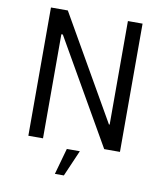

<svg xmlns="http://www.w3.org/2000/svg" viewBox="-94 -777 888 1032"><g transform="rotate(10 350.0 -261.5)"><path d="M100 0H180V-568H188L514 0H600V-700H520V-135H516L192 -700H100ZM276 177H325L387 34H316Z"/></g></svg>

Font: Fixel Variable
Style: Regular
Weight: 100
Width: 3
Designer: AlfaBravo + MacPaw
Foundry: Kyrylo Tkachov, Marchela Mozhyna, Serhii Makarenko, Maria Weinstein, Zakhar Kryvoshyya
Version: Version 1.211